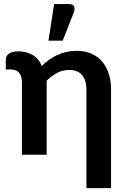

<svg xmlns="http://www.w3.org/2000/svg" viewBox="-20 -776 633 963"><path d="M9 -476.5Q9 -484.5 12.2 -492Q15.5 -499.5 23 -505.5Q30.5 -511.5 42.2 -515Q54 -518.5 71.5 -518.5Q112 -518.5 143.2 -500.5Q174.5 -482.5 189.5 -445Q206.5 -462 226 -476Q245.5 -490 267.2 -500Q289 -510 313 -515.5Q337 -521 364 -521Q406 -521 438.5 -506.8Q471 -492.5 492.8 -466.8Q514.5 -441 525.8 -405.2Q537 -369.5 537 -326.5V167.5H413.5V-326.5Q413.5 -373.5 392 -399.2Q370.5 -425 327 -425Q294.5 -425 266.5 -410.5Q238.5 -396 214 -371V0H90V-362Q90 -395.5 75.5 -411.5Q61 -427.5 33.5 -427.5H9ZM223 -572 251.5 -755.5H327.5Q345 -755.5 351 -744.8Q357 -734 351 -716L294.5 -572Z"/></svg>

Font: Lato 2
Style: Bold
Weight: 700
Designer: Lukasz Dziedzic with Adam Twardoch and Botio Nikoltchev
Foundry: tyPoland Lukasz Dziedzic
Version: Version 2.015; 2015-08-06; http://www.latofonts.com/